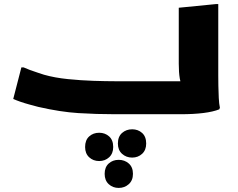

<svg xmlns="http://www.w3.org/2000/svg" viewBox="-20 -561 1168 943"><path d="M85 -230H96Q107 -225 126.5 -217.5Q146 -210 165.5 -204Q185 -198 196 -194Q249 -179 313.5 -172.5Q378 -166 439.5 -164Q501 -162 544 -162H945L881 -135Q868 -146 863 -175.5Q858 -205 858 -248V-523L1041 -541H1052V-189Q1052 -169 1052.5 -139Q1053 -109 1054.5 -79.5Q1056 -50 1060 -32L1057 -24Q1027 -12 979 -6Q931 0 868 0H544Q454 0 365.5 -5.5Q277 -11 168 -36Q149 -41 125 -47.5Q101 -54 79.5 -61.5Q58 -69 45 -75ZM559 144Q559 110 579.5 92Q600 74 629 74Q658 74 678 92Q698 110 698 144Q698 176 678 194.5Q658 213 629 213Q600 213 579.5 194.5Q559 176 559 144ZM398 161Q398 127 418 109Q438 91 467 91Q496 91 516 109Q536 127 536 161Q536 193 516 211.5Q496 230 467 230Q438 230 418 211.5Q398 193 398 161ZM494 293Q494 260 514 242Q534 224 563 224Q592 224 612.5 242Q633 260 633 293Q633 325 612.5 343.5Q592 362 563 362Q534 362 514 343.5Q494 325 494 293Z"/></svg>

Font: Kufam ExtraBold
Style: Regular
Weight: 800
Designer: Wael Morcos, Artur Schmal
Foundry: Original Type
Version: Version 1.300; ttfautohint (v1.8.3)